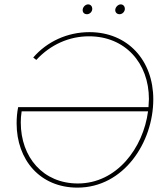

<svg xmlns="http://www.w3.org/2000/svg" viewBox="-20 -853 758 878"><path d="M659 -363H63C58 -338 56 -313 56 -289C56 -122 163 5 334 5C546 5 681 -202 681 -399C681 -577 564 -706 389 -706C288 -706 195 -663 132 -590L146 -579C211 -649 296 -687 387 -687C552 -687 661 -565 661 -400ZM378 -788C390 -788 402 -799 402 -813C402 -823 395 -833 383 -833C370 -833 358 -820 358 -807C358 -796 365 -788 378 -788ZM527 -788C539 -788 551 -799 551 -813C551 -823 544 -833 532 -833C520 -833 507 -820 507 -807C507 -796 515 -788 527 -788ZM75 -293C75 -309 76 -326 79 -344H657C635 -176 514 -14 336 -14C177 -14 75 -134 75 -293Z"/></svg>

Font: Fixel Display 20240404 Thin
Style: Italic
Weight: 100
Italic angle: -10°
Designer: AlfaBravo + MacPaw
Foundry: Kyrylo Tkachov, Marchela Mozhyna, Serhii Makarenko, Maria Weinstein, Zakhar Kryvoshyya
Version: Version 1.211;Glyphs 3.2 (3225)